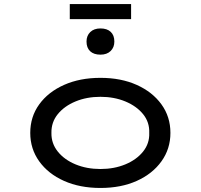

<svg xmlns="http://www.w3.org/2000/svg" viewBox="-20 -922 995 952"><path d="M478 10Q376 10 297.5 -25Q219 -60 174.5 -122Q130 -184 130 -263Q130 -343 174.5 -404.5Q219 -466 297.5 -501Q376 -536 478 -536Q580 -536 658 -501Q736 -466 780.5 -404.5Q825 -343 825 -263Q825 -184 780.5 -122Q736 -60 658 -25Q580 10 478 10ZM478 -84Q546 -84 601.5 -107Q657 -130 689.5 -170.5Q722 -211 720 -263Q722 -316 689.5 -356Q657 -396 601.5 -419Q546 -442 478 -442Q410 -442 354.5 -419Q299 -396 266.5 -356Q234 -316 235 -263Q234 -211 266.5 -170.5Q299 -130 354.5 -107Q410 -84 478 -84ZM478 -651Q445 -651 427 -668Q409 -685 409 -716Q409 -745 427.5 -763Q446 -781 478 -781Q511 -781 529 -764Q547 -747 547 -716Q547 -687 528.5 -669Q510 -651 478 -651ZM326 -827V-902H630V-827Z"/></svg>

Font: Lexend Zetta
Style: Regular
Weight: 400
Designer: Bonnie Shaver-Troup, Thomas Jockin
Foundry: Lexend
Version: Version 1.007